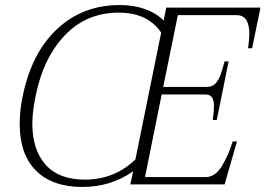

<svg xmlns="http://www.w3.org/2000/svg" viewBox="-20 -730 1051 760"><path d="M1011 -700 978 -539H962Q967 -577 967 -595Q967 -670 917 -670H684L626 -386H800Q820 -386 832.5 -399Q845 -412 852 -431Q859 -450 869 -487H885L838 -255H822Q827 -288 827 -310Q827 -332 819.5 -344Q812 -356 793 -356H620L554 -29H794Q832 -29 858.5 -73Q885 -117 901 -170H918L869 0H496L507 -52Q419 10 306 10Q187 10 122.5 -54.5Q58 -119 58 -239Q58 -297 70 -350Q105 -521 206.5 -615.5Q308 -710 453 -710Q564 -710 628 -649L638 -700ZM618 -601Q564 -680 450 -680Q322 -680 236.5 -590Q151 -500 121 -350Q108 -287 108 -241Q108 -137 160.5 -78Q213 -19 316 -19Q433 -19 516 -99Z"/></svg>

Font: Taviraj ExtraLight
Style: Italic
Weight: 275
Italic angle: -12°
Designer: Katatrad Team
Foundry: CadsonDemak
Version: Version 1.001